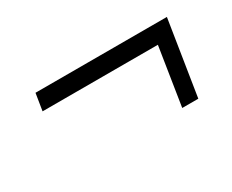

<svg xmlns="http://www.w3.org/2000/svg" viewBox="-52 -570 662 548"><g transform="rotate(-30 279.5 -295.5)"><path d="M76 -363 85 -419H518L479 -172H426L456 -363Z"/></g></svg>

Font: Georama ExtraExtended Light
Style: Italic
Weight: 300
Width: 8
Italic angle: -9°
Designer: Jean-Baptiste Levee
Foundry: Production Type
Version: Version 1.000